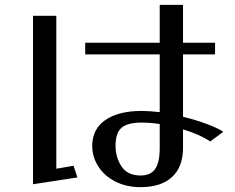

<svg xmlns="http://www.w3.org/2000/svg" viewBox="-20 -739 968 791"><path d="M638 -228V-130Q638 -69 619 -42.5Q600 -16 559 -16Q505 -16 480.5 -53.5Q456 -91 456 -138Q456 -191 480.5 -212.5Q505 -234 564 -234Q599 -234 638 -228ZM212 -674H116V20L299 -8L283 -56L212 -44ZM846 -156 900 -196Q878 -211 832.5 -228Q787 -245 734 -258V-515H866V-563H734V-719H638V-563H331V-515H638V-277Q595 -282 564 -282Q468 -282 414 -244.5Q360 -207 360 -138Q360 -93 384.5 -54Q409 -15 454.5 8.5Q500 32 559 32Q643 32 688.5 -9.5Q734 -51 734 -130V-206Q806 -184 846 -156Z"/></svg>

Font: LXGW Marker Gothic
Style: Regular
Weight: 400
Version: Version 1.001